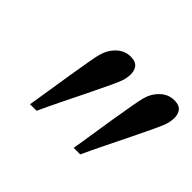

<svg xmlns="http://www.w3.org/2000/svg" viewBox="-82 -965 638 638"><g transform="rotate(45 236.5 -646.5)"><path d="M101.6 -472.2Q107.4 -505.9 113.8 -548.3Q120.1 -590.8 127 -632.3Q133.8 -673.8 139.4 -705.8Q145 -737.8 148.4 -750.5Q156.2 -780.3 177.2 -800.5Q198.2 -820.8 227.1 -820.8Q251.5 -820.8 261 -806.2Q270.5 -791.5 267.6 -769Q267.1 -764.6 266.1 -760Q265.1 -755.4 264.2 -751Q260.7 -738.8 245.8 -707Q231 -675.3 210.4 -633.5Q189.9 -591.8 168.9 -549.1Q147.9 -506.3 132.3 -472.2ZM306.6 -472.2Q312.5 -505.9 318.8 -548.3Q325.2 -590.8 332 -632.3Q338.9 -673.8 344.5 -705.8Q350.1 -737.8 353.5 -750.5Q361.3 -780.3 382.3 -800.5Q403.3 -820.8 432.1 -820.8Q456.5 -820.8 466.1 -806.2Q475.6 -791.5 472.7 -769Q472.2 -764.6 471.2 -760Q470.2 -755.4 469.2 -751Q465.8 -738.8 450.9 -707Q436 -675.3 415.5 -633.5Q395 -591.8 374 -549.1Q353 -506.3 337.4 -472.2Z"/></g></svg>

Font: Gelasio Medium
Style: Italic
Weight: 500
Italic angle: -8.5°
Designer: Eben Sorkin
Foundry: Eben Sorkin
Version: Version 1.008